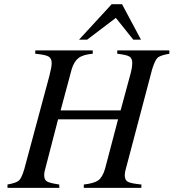

<svg xmlns="http://www.w3.org/2000/svg" viewBox="-20 -905 836 925"><path d="M567.9 -884.8 659.2 -713.9H622.1L538.1 -818.8L399.9 -713.9H360.8L518.1 -884.8ZM795.9 -662.1V-646Q752.4 -638.7 739.5 -627Q726.6 -615.2 712.9 -570.8L584 -83Q581.1 -71.3 581.1 -60.1Q581.1 -37.6 595.9 -29.3Q610.8 -21 661.1 -16.1V0H383.8V-16.1Q433.1 -21.5 453.4 -36.1Q473.6 -50.8 485.8 -90.8L548.8 -330.1H259.8L195.8 -83Q192.9 -72.8 192.9 -61Q192.9 -39.1 206.1 -31Q219.2 -22.9 265.1 -16.1L266.1 0H16.1V-16.1Q58.1 -23.4 71.3 -35.4Q84.5 -47.4 97.2 -90.8L217.8 -539.1Q229 -582 229 -601.1Q229 -624 213.6 -632.8Q198.2 -641.6 149.9 -646V-662.1H426.8V-646Q381.3 -642.6 358.9 -625.7Q336.4 -608.9 325.2 -570.8L272 -373H561L606 -539.1Q617.2 -577.6 617.2 -602.1Q617.2 -624 603.3 -632.6Q589.4 -641.1 544.9 -646V-662.1Z"/></svg>

Font: Accordance
Style: Italic
Weight: 400
Italic angle: -11°
Version: Version 1.2 (build January 31, 2020) Miklal Software Solutio